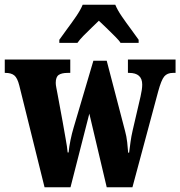

<svg xmlns="http://www.w3.org/2000/svg" viewBox="-25 -786 757 806"><path d="M56 -427Q48 -459 35 -469.5Q22 -480 -2 -480H-5V-536H270V-480H259Q234 -480 221.5 -471.5Q209 -463 209 -438Q209 -430 211.5 -417.5Q214 -405 216 -394L238 -275Q244 -239 250.5 -204Q257 -169 259 -146H263Q265 -169 271 -198Q277 -227 284 -250L367 -531H423L500 -236Q506 -215 509 -188.5Q512 -162 513 -145H517Q520 -168 523 -190.5Q526 -213 532 -239L565 -381Q572 -411 572 -431Q572 -480 517 -480H512V-536H712V-480H701Q677 -480 664.5 -465Q652 -450 639 -402L531 0H423L350 -309L271 0H162ZM224 -619Q237 -638 256.5 -664Q276 -690 294.5 -717Q313 -744 322 -766H459Q468 -744 486.5 -717Q505 -690 524.5 -664Q544 -638 557 -619V-606H481Q476 -615 458.5 -632.5Q441 -650 422 -668.5Q403 -687 390 -699Q377 -686 359 -669Q341 -652 325 -635.5Q309 -619 300 -606H224Z"/></svg>

Font: Noto Serif Tamil ExtraCondensed Black
Style: Italic
Weight: 900
Width: 2
Italic angle: -12°
Designer: Indian Type Foundry, Tom Grace, and the Monotype Design Team
Foundry: Monotype Imaging Inc.
Version: Version 2.003; ttfautohint (v1.8.4.7-5d5b)